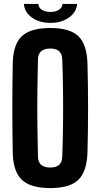

<svg xmlns="http://www.w3.org/2000/svg" viewBox="-20 -952 514 981"><path d="M237 9Q136 9 91.5 -33.5Q47 -76 45 -174Q43 -284 43 -400.5Q43 -517 45 -627Q47 -725 91.5 -767Q136 -809 237 -809Q337 -809 380.5 -767Q424 -725 427 -627Q430 -516 430 -400Q430 -284 427 -174Q424 -76 380.5 -33.5Q337 9 237 9ZM237 -96Q296 -96 298 -150Q301 -226 302 -313.5Q303 -401 302 -488Q301 -575 298 -650Q296 -704 237 -704Q176 -704 174 -650Q172 -575 171 -488Q170 -401 171 -313.5Q172 -226 174 -150Q176 -96 237 -96ZM102 -932H176Q176 -914 193 -902.5Q210 -891 238 -891Q265 -891 282 -902.5Q299 -914 299 -932H374Q371 -890 332.5 -862.5Q294 -835 238 -835Q181 -835 143 -862.5Q105 -890 102 -932Z"/></svg>

Font: Big Shoulders Display ExtraBold
Style: Regular
Weight: 800
Designer: Patric King
Foundry: XO Type Co
Version: Version 1.000; ttfautohint (v1.8.2)